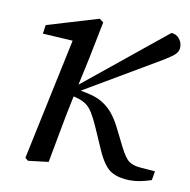

<svg xmlns="http://www.w3.org/2000/svg" viewBox="-63 -550 618 625"><g transform="rotate(10 246.0 -237.5)"><path d="M68 8 58 0 146 -415 164 -401 44 -408 48 -437 218 -488 231 -478 206 -353 175 -210Q164 -158 154.5 -105.5Q145 -53 135 0ZM476 0Q454 7 438 10Q422 13 405 13Q370 13 344.5 -1Q319 -15 296 -67L264 -140Q252 -167 242 -183Q232 -199 220 -207.5Q208 -216 190 -221L161 -229V-251H170L180 -259L456 -483Q472 -482 482 -470Q492 -458 492 -442Q492 -433 487 -425Q482 -417 470.5 -409Q459 -401 441 -390L188 -241L191 -248L221 -242Q250 -236 270.5 -223.5Q291 -211 306 -192.5Q321 -174 333 -150L362 -92Q380 -56 393.5 -46Q407 -36 430 -34L481 -30Z"/></g></svg>

Font: Source Serif 4
Style: Italic
Weight: 400
Italic angle: -12°
Designer: Frank Grießhammer
Foundry: Adobe Systems Incorporated
Version: Version 4.004;hotconv 1.0.116;makeotfexe 2.5.65601